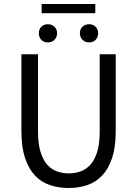

<svg xmlns="http://www.w3.org/2000/svg" viewBox="-20 -927 685 959"><path d="M323 12Q273 12 229.5 -2.5Q186 -17 154.5 -50.5Q123 -84 105 -138Q87 -192 87 -271V-656H170V-269Q170 -210 182 -170Q194 -130 214.5 -106Q235 -82 263 -71.5Q291 -61 323 -61Q356 -61 384 -71.5Q412 -82 433 -106Q454 -130 466 -170Q478 -210 478 -269V-656H558V-271Q558 -192 540 -138Q522 -84 490.5 -50.5Q459 -17 416 -2.5Q373 12 323 12ZM219 -715Q199 -715 186.5 -728Q174 -741 174 -761Q174 -781 186.5 -793.5Q199 -806 219 -806Q239 -806 252 -793.5Q265 -781 265 -761Q265 -741 252 -728Q239 -715 219 -715ZM188 -861V-907H456V-861ZM425 -715Q405 -715 392 -728Q379 -741 379 -761Q379 -781 392 -793.5Q405 -806 425 -806Q445 -806 457.5 -793.5Q470 -781 470 -761Q470 -741 457.5 -728Q445 -715 425 -715Z"/></svg>

Font: SourceSansPro
Style: Book
Weight: 400
Designer: Paul D. Hunt
Foundry: Adobe Systems Incorporated
Version: Version 2.021;PS 2.000;hotconv 1.0.86;makeotf.lib2.5.63406